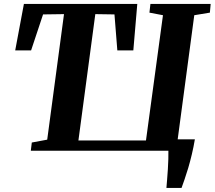

<svg xmlns="http://www.w3.org/2000/svg" viewBox="-20 -763 1086 972"><path d="M822.5 188.5Q824 171 826 146Q828 121 829.8 93.8Q831.5 66.5 832.2 41.8Q833 17 832.5 0H136L141 -41.5L219 -56L304 -691.5L198 -690L137.5 -508H57L101 -743H675L655 -508H574L559.5 -690L462.5 -691.5L377 -52H719L805 -686L736.5 -699L741.5 -743H1046.5L1042.5 -699L963.5 -686L879.5 -57.5H966.5Q960 -18.5 951.2 18.2Q942.5 55 932.8 87.8Q923 120.5 914 146.2Q905 172 899 188.5Z"/></svg>

Font: Merriweather 48pt ExtraBold
Style: Italic
Weight: 800
Italic angle: -7.8°
Version: Version 2.101